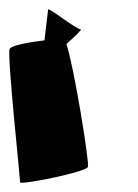

<svg xmlns="http://www.w3.org/2000/svg" viewBox="-59 -722 301 419"><path d="M-15 -324C-15 -318 129 -346 133 -358C136 -369 103 -574 86 -626C105 -643 121 -658 117 -658C107 -658 45 -708 46 -701L38 -634C5 -630 -35 -623 -38 -615C-44 -605 -15 -332 -15 -324Z"/></svg>

Font: Ampere
Style: RevIta
Weight: 400
Version: Version 1